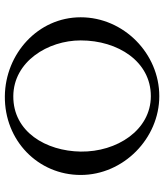

<svg xmlns="http://www.w3.org/2000/svg" viewBox="36 -690 661 772"><g transform="rotate(90 366.0 -304.5)"><path d="M684 -299C684 -471 537 -615 367 -615C196 -615 50 -472 50 -299C50 -127 197 4 367 6C546 8 684 -128 684 -299ZM590 -299C588 -160 511 -27 367 -28C228 -29 143 -167 143 -299C143 -449 228 -581 367 -581C504 -581 592 -444 590 -299Z"/></g></svg>

Font: GFS Ignacio
Style: Regular
Weight: 400
Designer: George D. Matthiopoulos
Foundry: George D. Matthiopoulos
Version: Version 1.000